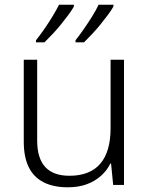

<svg xmlns="http://www.w3.org/2000/svg" viewBox="-20 -786 636 816"><path d="M268 10Q207 10 165 -11.5Q123 -33 102 -76Q81 -119 81 -184V-532H138V-189Q138 -113 172.5 -76Q207 -39 275 -39Q362 -39 406 -90Q450 -141 450 -242V-532H507V0H461L452 -91H449Q435 -62 409.5 -39Q384 -16 349 -3Q314 10 268 10ZM462 -758Q453 -742 438.5 -722.5Q424 -703 406.5 -681.5Q389 -660 371 -641Q353 -622 337 -606H301V-615Q317 -635 335.5 -661.5Q354 -688 371.5 -716Q389 -744 399 -766H462ZM294 -758Q285 -742 270.5 -722.5Q256 -703 238.5 -681.5Q221 -660 203 -641Q185 -622 169 -606H133V-615Q149 -635 167.5 -661.5Q186 -688 203 -716Q220 -744 231 -766H294Z"/></svg>

Font: Noto Sans Symbols Light
Style: Regular
Weight: 300
Version: Version 2.002